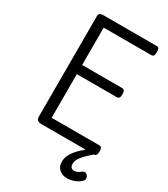

<svg xmlns="http://www.w3.org/2000/svg" viewBox="-281 -1068 1266 1448"><g transform="rotate(30 352.0 -343.5)"><path d="M179 0Q157 0 146 -10Q135 -20 135 -40V-918Q135 -932 146 -938.5Q157 -945 179 -945H636Q651 -945 657 -936.5Q663 -928 663 -905Q663 -883 657 -874Q651 -865 636 -865H223V-540H569Q584 -540 590.5 -531.5Q597 -523 597 -500Q597 -478 590.5 -469Q584 -460 569 -460H223V-80H636Q651 -80 657 -71.5Q663 -63 663 -40Q663 -18 657 -9Q651 0 636 0ZM552 258Q513 258 484 235.5Q455 213 455 169Q455 142 464.5 118.5Q474 95 491.5 72.5Q509 50 534.5 26.5Q560 3 594 -23L656 -24V-15Q633 4 611.5 23.5Q590 43 572 62.5Q554 82 543.5 101.5Q533 121 533 140Q533 162 543 172Q553 182 569 182Q584 182 596.5 176Q609 170 628 155Q635 150 645 149.5Q655 149 665 158Q675 168 677.5 181Q680 194 675 202Q663 219 641 232Q619 245 595.5 251.5Q572 258 552 258Z"/></g></svg>

Font: Playwrite HU
Style: Regular
Weight: 400
Designer: Veronika Burian, José Scaglione
Foundry: TypeTogether
Version: Version 1.002